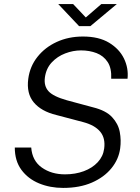

<svg xmlns="http://www.w3.org/2000/svg" viewBox="-20 -911 686 941"><path d="M289.5 10Q225.5 10 171.5 -12.2Q117.5 -34.5 85 -78.5Q52.5 -122.5 52.5 -188H133Q138 -123 185 -89.8Q232 -56.5 298.5 -56.5Q349 -56.5 390.8 -72Q432.5 -87.5 459 -116Q485.5 -144.5 490.5 -182.5Q497.5 -234 471 -265.8Q444.5 -297.5 388 -312.5L255.5 -347.5Q182 -365.5 145.5 -409.2Q109 -453 118.5 -524.5Q126.5 -585.5 163.5 -632.2Q200.5 -679 258.2 -705.5Q316 -732 386.5 -732Q464.5 -732 514.8 -701.5Q565 -671 587.8 -623.8Q610.5 -576.5 605 -525H525Q527.5 -577 507.5 -607.2Q487.5 -637.5 453 -650.8Q418.5 -664 377 -664Q338 -664 299.5 -649.2Q261 -634.5 233.5 -605Q206 -575.5 200 -531Q194.5 -490 217.5 -464.2Q240.5 -438.5 308 -419.5L436 -385Q499 -369.5 529.2 -337Q559.5 -304.5 567 -264.2Q574.5 -224 569 -184Q562 -130.5 526.2 -86.5Q490.5 -42.5 430.5 -16.2Q370.5 10 289.5 10ZM367.5 -783 265.5 -891H338.5L400.5 -825.5L476.5 -891H552.5L423 -783Z"/></svg>

Font: Public Sans Light
Style: Italic
Weight: 300
Italic angle: -8°
Designer: The Public Sans project authors (U.S. Web Design System). Libre Franklin designed by Pablo Impallari and Rodrigo Fuenzal
Version: Version 1.007; ttfautohint (v1.8.1) -l 8 -r 50 -G 200 -x 14 